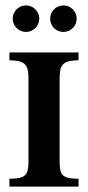

<svg xmlns="http://www.w3.org/2000/svg" viewBox="-20 -694 327 714"><path d="M15.1 0V-29.3Q37.6 -29.3 51.5 -32.2Q65.4 -35.2 73 -42.5Q80.6 -49.8 83.3 -62.3Q85.9 -74.7 85.9 -93.8V-400.4Q85.9 -419.4 83.3 -432.9Q80.6 -446.3 73 -454.3Q65.4 -462.4 51.5 -466.1Q37.6 -469.7 15.1 -469.7V-499H272V-469.7Q249.5 -469.7 235.6 -466.1Q221.7 -462.4 214.1 -454.3Q206.5 -446.3 204.1 -432.9Q201.7 -419.4 201.7 -400.4V-93.8Q201.7 -74.7 204.1 -62.3Q206.5 -49.8 214.1 -42.5Q221.7 -35.2 235.6 -32.2Q249.5 -29.3 272 -29.3V0ZM265.1 -624.5Q265.1 -614.3 261.2 -605.2Q257.3 -596.2 250.7 -589.6Q244.1 -583 235.1 -579.1Q226.1 -575.2 215.8 -575.2Q205.6 -575.2 196.5 -579.1Q187.5 -583 180.9 -589.6Q174.3 -596.2 170.4 -605.2Q166.5 -614.3 166.5 -624.5Q166.5 -634.8 170.4 -643.8Q174.3 -652.8 180.9 -659.4Q187.5 -666 196.5 -669.9Q205.6 -673.8 215.8 -673.8Q226.1 -673.8 235.1 -669.9Q244.1 -666 250.7 -659.4Q257.3 -652.8 261.2 -643.8Q265.1 -634.8 265.1 -624.5ZM126 -624.5Q126 -614.3 122.1 -605.2Q118.2 -596.2 111.6 -589.6Q105 -583 95.9 -579.1Q86.9 -575.2 76.7 -575.2Q66.4 -575.2 57.4 -579.1Q48.3 -583 41.7 -589.6Q35.2 -596.2 31.2 -605.2Q27.3 -614.3 27.3 -624.5Q27.3 -634.8 31.2 -643.8Q35.2 -652.8 41.7 -659.4Q48.3 -666 57.4 -669.9Q66.4 -673.8 76.7 -673.8Q86.9 -673.8 95.9 -669.9Q105 -666 111.6 -659.4Q118.2 -652.8 122.1 -643.8Q126 -634.8 126 -624.5Z"/></svg>

Font: Scheherazade
Style: Bold
Weight: 700
Version: Version 2.100 (build 932/914)